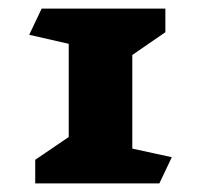

<svg xmlns="http://www.w3.org/2000/svg" viewBox="-20 -843 467 447"><path d="M351 -416H62V-471L140 -524V-741L48 -762L77 -823H365V-768L288 -715V-497L380 -477Z"/></svg>

Font: Inknut Antiqua ExtraBold
Style: Regular
Weight: 800
Designer: Claus Eggers Sørensen
Foundry: Claus Eggers Sørensen
Version: Version 1.003; ttfautohint (v1.8.2) -l 8 -r 50 -G 200 -x 14 